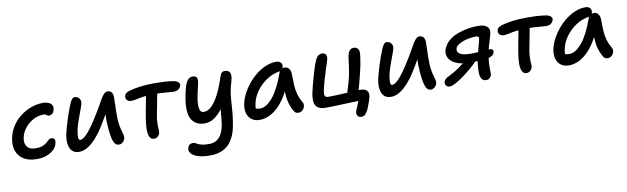

<svg xmlns="http://www.w3.org/2000/svg" viewBox="-46 -1037 5956 1824"><g transform="rotate(-10 2932.5 -124.5)"><path d="M244 9Q165 9 115.5 -21.5Q66 -52 47.5 -105.5Q29 -159 43 -228Q55 -288 87.5 -339Q120 -390 168 -427.5Q216 -465 273 -486Q330 -507 390 -507Q418 -507 440.5 -498Q463 -489 473.5 -472Q484 -455 479 -429Q474 -404 459.5 -391Q445 -378 428 -378Q416 -378 409.5 -383Q403 -388 396.5 -392.5Q390 -397 376 -397Q322 -397 274 -370.5Q226 -344 193.5 -302Q161 -260 152 -213Q145 -177 153.5 -150.5Q162 -124 185.5 -109Q209 -94 247 -94Q290 -94 315.5 -104.5Q341 -115 356 -128Q371 -141 382 -151.5Q393 -162 407 -162Q428 -162 437 -150.5Q446 -139 441 -112Q434 -76 405.5 -48.5Q377 -21 335 -6Q293 9 244 9Z M651 11Q614 11 592 -5Q570 -21 560 -48Q550 -75 549.5 -108Q549 -141 556 -174Q562 -201 572 -237.5Q582 -274 594.5 -312.5Q607 -351 619 -384.5Q631 -418 639 -437Q652 -472 665.5 -490.5Q679 -509 695 -509Q712 -509 725.5 -499.5Q739 -490 746 -475Q753 -460 749 -441Q746 -426 735.5 -397Q725 -368 712 -333Q699 -298 687 -262Q675 -226 669 -196Q664 -172 662 -150Q660 -128 663.5 -113.5Q667 -99 679 -99Q708 -99 753 -150Q798 -201 851 -288Q880 -332 902 -371.5Q924 -411 941.5 -441.5Q959 -472 975.5 -490Q992 -508 1011 -508Q1040 -508 1052.5 -488.5Q1065 -469 1064 -439Q1064 -412 1062.5 -374Q1061 -336 1060.5 -297Q1060 -258 1061 -229Q1065 -175 1073.5 -141Q1082 -107 1088.5 -85Q1095 -63 1093 -46Q1091 -31 1082.5 -19Q1074 -7 1061.5 1Q1049 9 1034 9Q1009 9 994 -11.5Q979 -32 971 -70Q963 -108 959 -160Q956 -196 955 -236Q954 -276 955.5 -316Q957 -356 959 -390L996 -374Q986 -353 972.5 -328Q959 -303 940 -269.5Q921 -236 893 -191Q861 -138 821 -92Q781 -46 737.5 -17.5Q694 11 651 11Z M1220 -380Q1195 -380 1180 -396Q1165 -412 1170 -435Q1173 -450 1184.5 -460Q1196 -470 1220 -477Q1256 -489 1318.5 -498Q1381 -507 1468 -507Q1515 -507 1553 -505Q1591 -503 1637 -497Q1670 -493 1688.5 -479Q1707 -465 1703 -446Q1700 -433 1691.5 -421.5Q1683 -410 1669 -403Q1655 -396 1634 -396Q1615 -396 1586 -398.5Q1557 -401 1524 -403.5Q1491 -406 1457 -406Q1388 -406 1345 -400Q1302 -394 1273.5 -387Q1245 -380 1220 -380ZM1372 12Q1349 12 1336.5 -4Q1324 -20 1319 -47Q1315 -68 1317 -105Q1319 -142 1325.5 -185Q1332 -228 1340 -269Q1352 -328 1359.5 -371Q1367 -414 1372 -442L1483 -449Q1480 -435 1475 -409.5Q1470 -384 1464 -352Q1458 -320 1451.5 -286Q1445 -252 1439 -222Q1430 -177 1428 -146.5Q1426 -116 1427 -95.5Q1428 -75 1429 -61Q1430 -47 1428 -36Q1425 -23 1417 -12Q1409 -1 1397.5 5.5Q1386 12 1372 12Z M1868 261Q1799 261 1753.5 246.5Q1708 232 1688 208.5Q1668 185 1674 159Q1678 139 1690.5 127.5Q1703 116 1725 116Q1739 116 1749.5 121.5Q1760 127 1774 134Q1788 141 1812 146.5Q1836 152 1876 152Q1920 152 1949.5 133.5Q1979 115 1997 82Q2015 49 2024 5Q2030 -27 2032.5 -55.5Q2035 -84 2038 -114.5Q2041 -145 2045.5 -184Q2050 -223 2060 -275L2097 -245Q2066 -183 2034.5 -144.5Q2003 -106 1974 -84.5Q1945 -63 1918.5 -55.5Q1892 -48 1871 -48Q1780 -48 1742.5 -118Q1705 -188 1736 -343Q1749 -412 1764 -447.5Q1779 -483 1795.5 -495Q1812 -507 1832 -507Q1852 -507 1863.5 -498.5Q1875 -490 1877 -472Q1879 -454 1872 -427Q1859 -373 1849 -324.5Q1839 -276 1837.5 -238Q1836 -200 1846 -178.5Q1856 -157 1882 -157Q1923 -157 1961.5 -197Q2000 -237 2033 -304.5Q2066 -372 2092 -455Q2102 -485 2113 -495.5Q2124 -506 2146 -506Q2164 -506 2178.5 -496Q2193 -486 2196.5 -462.5Q2200 -439 2189 -400Q2173 -349 2166 -309Q2159 -269 2156 -232Q2153 -195 2151 -157.5Q2149 -120 2144 -75.5Q2139 -31 2128 27Q2115 93 2090 138.5Q2065 184 2031 211Q1997 238 1956 249.5Q1915 261 1868 261Z M2392 10Q2345 10 2314.5 -12.5Q2284 -35 2272.5 -74Q2261 -113 2270 -163Q2280 -212 2305.5 -261.5Q2331 -311 2367.5 -355Q2404 -399 2448.5 -433.5Q2493 -468 2541.5 -487.5Q2590 -507 2639 -507Q2666 -507 2682 -491Q2698 -475 2691 -444Q2689 -431 2679.5 -422Q2670 -413 2654 -411Q2585 -401 2526.5 -361Q2468 -321 2428.5 -265.5Q2389 -210 2377 -149Q2372 -124 2371.5 -103.5Q2371 -83 2379 -51L2338 -131Q2357 -109 2372.5 -102.5Q2388 -96 2414 -96Q2474 -96 2537 -172.5Q2600 -249 2651 -395Q2659 -416 2674.5 -427.5Q2690 -439 2708 -439Q2736 -439 2751 -417.5Q2766 -396 2766 -366Q2766 -308 2768.5 -261Q2771 -214 2782.5 -172Q2794 -130 2820 -85Q2828 -74 2827.5 -58Q2827 -42 2819 -27Q2811 -12 2797 -2.5Q2783 7 2764 7Q2749 7 2739 0.5Q2729 -6 2723 -17Q2708 -43 2697 -70.5Q2686 -98 2679.5 -132.5Q2673 -167 2672 -213.5Q2671 -260 2676 -323L2718 -325Q2685 -230 2644.5 -166Q2604 -102 2560.5 -63Q2517 -24 2474 -7Q2431 10 2392 10Z M3348 149Q3322 149 3311.5 132Q3301 115 3304 98Q3308 80 3323 47.5Q3338 15 3348 -17L3371 -5Q3350 -5 3317 -4Q3284 -3 3245 -1.5Q3206 0 3166 1.5Q3126 3 3091 4Q3056 5 3032 5Q2977 5 2951.5 -14.5Q2926 -34 2921.5 -70Q2917 -106 2927 -155Q2932 -181 2942.5 -221.5Q2953 -262 2965.5 -306Q2978 -350 2990.5 -389Q3003 -428 3013 -450Q3024 -478 3041 -493.5Q3058 -509 3085 -509Q3102 -509 3114.5 -495Q3127 -481 3123 -455Q3123 -448 3113 -417Q3103 -386 3088.5 -341.5Q3074 -297 3060.5 -249Q3047 -201 3038 -159Q3031 -124 3037.5 -108.5Q3044 -93 3072 -93Q3117 -93 3160 -95Q3203 -97 3242.5 -99.5Q3282 -102 3316 -104Q3350 -106 3378 -106Q3426 -106 3444 -84.5Q3462 -63 3455 -27Q3451 -11 3444 11Q3437 33 3428 55Q3419 77 3412 94Q3399 120 3384.5 134.5Q3370 149 3348 149ZM3244 -66Q3251 -91 3261 -124.5Q3271 -158 3282 -194Q3293 -230 3299 -262Q3305 -291 3309 -318.5Q3313 -346 3316 -370Q3319 -394 3321.5 -413.5Q3324 -433 3327 -445Q3333 -475 3347.5 -492.5Q3362 -510 3386 -510Q3411 -510 3425 -494Q3439 -478 3438 -454Q3437 -425 3431.5 -392.5Q3426 -360 3420 -326Q3414 -300 3406 -266Q3398 -232 3388.5 -195.5Q3379 -159 3370 -126Q3361 -93 3353 -70Z M3660 11Q3623 11 3601 -5Q3579 -21 3569 -48Q3559 -75 3558.5 -108Q3558 -141 3565 -174Q3571 -201 3581 -237.5Q3591 -274 3603.5 -312.5Q3616 -351 3628 -384.5Q3640 -418 3648 -437Q3661 -472 3674.5 -490.5Q3688 -509 3704 -509Q3721 -509 3734.5 -499.5Q3748 -490 3755 -475Q3762 -460 3758 -441Q3755 -426 3744.5 -397Q3734 -368 3721 -333Q3708 -298 3696 -262Q3684 -226 3678 -196Q3673 -172 3671 -150Q3669 -128 3672.5 -113.5Q3676 -99 3688 -99Q3717 -99 3762 -150Q3807 -201 3860 -288Q3889 -332 3911 -371.5Q3933 -411 3950.5 -441.5Q3968 -472 3984.5 -490Q4001 -508 4020 -508Q4049 -508 4061.5 -488.5Q4074 -469 4073 -439Q4073 -412 4071.5 -374Q4070 -336 4069.5 -297Q4069 -258 4070 -229Q4074 -175 4082.5 -141Q4091 -107 4097.5 -85Q4104 -63 4102 -46Q4100 -31 4091.5 -19Q4083 -7 4070.5 1Q4058 9 4043 9Q4006 9 3990.5 -36.5Q3975 -82 3968 -160Q3965 -196 3964 -236Q3963 -276 3964.5 -316Q3966 -356 3968 -390L4005 -374Q3990 -343 3967 -300.5Q3944 -258 3902 -191Q3870 -138 3830 -92Q3790 -46 3746.5 -17.5Q3703 11 3660 11Z M4575 11Q4545 11 4531.5 -11.5Q4518 -34 4517 -69Q4517 -87 4518 -109Q4519 -131 4522 -155Q4525 -179 4529 -200Q4532 -217 4539 -243Q4546 -269 4553.5 -296.5Q4561 -324 4567 -348Q4573 -372 4576 -386Q4579 -401 4571.5 -407.5Q4564 -414 4545 -414Q4529 -414 4509 -411.5Q4489 -409 4467 -404Q4423 -395 4388 -375Q4353 -355 4348 -331Q4344 -312 4354.5 -296Q4365 -280 4395 -270.5Q4425 -261 4479 -261Q4501 -261 4525 -262.5Q4549 -264 4571.5 -266.5Q4594 -269 4610.5 -271Q4627 -273 4632 -273Q4658 -273 4676 -268Q4694 -263 4690 -241Q4686 -219 4666 -206Q4646 -193 4614.5 -187Q4583 -181 4544 -181H4431Q4373 -181 4326.5 -199Q4280 -217 4256.5 -250.5Q4233 -284 4241 -330Q4247 -357 4268 -387.5Q4289 -418 4330.5 -445.5Q4372 -473 4439 -490Q4485 -502 4519.5 -505.5Q4554 -509 4587 -509Q4629 -509 4653.5 -497.5Q4678 -486 4687 -466.5Q4696 -447 4690 -419Q4686 -400 4677 -371.5Q4668 -343 4659 -313Q4650 -283 4644 -256Q4639 -232 4635 -203.5Q4631 -175 4629 -148.5Q4627 -122 4627 -105Q4627 -85 4628 -63.5Q4629 -42 4627 -32Q4624 -15 4610 -2Q4596 11 4575 11ZM4223 11Q4201 11 4189.5 -4.5Q4178 -20 4182 -41Q4186 -54 4198.5 -66.5Q4211 -79 4240 -92Q4289 -115 4338.5 -150Q4388 -185 4435 -229L4506 -184Q4472 -149 4431.5 -115Q4391 -81 4351 -52.5Q4311 -24 4277.5 -6.5Q4244 11 4223 11Z M4813 -380Q4788 -380 4773 -396Q4758 -412 4763 -435Q4766 -450 4777.5 -460Q4789 -470 4813 -477Q4849 -489 4911.5 -498Q4974 -507 5061 -507Q5108 -507 5146 -505Q5184 -503 5230 -497Q5263 -493 5281.5 -479Q5300 -465 5296 -446Q5293 -433 5284.5 -421.5Q5276 -410 5262 -403Q5248 -396 5227 -396Q5208 -396 5179 -398.5Q5150 -401 5117 -403.5Q5084 -406 5050 -406Q4981 -406 4938 -400Q4895 -394 4866.5 -387Q4838 -380 4813 -380ZM4965 12Q4942 12 4929.5 -4Q4917 -20 4912 -47Q4908 -68 4910 -105Q4912 -142 4918.5 -185Q4925 -228 4933 -269Q4945 -328 4952.5 -371Q4960 -414 4965 -442L5076 -449Q5073 -435 5068 -409.5Q5063 -384 5057 -352Q5051 -320 5044.5 -286Q5038 -252 5032 -222Q5023 -177 5021 -146.5Q5019 -116 5020 -95.5Q5021 -75 5022 -61Q5023 -47 5021 -36Q5018 -23 5010 -12Q5002 -1 4990.5 5.5Q4979 12 4965 12Z M5375 10Q5328 10 5297.5 -12.5Q5267 -35 5255.5 -74Q5244 -113 5253 -163Q5263 -212 5288.5 -261.5Q5314 -311 5350.5 -355Q5387 -399 5431.5 -433.5Q5476 -468 5524.5 -487.5Q5573 -507 5622 -507Q5649 -507 5665 -491Q5681 -475 5674 -444Q5672 -431 5662.5 -422Q5653 -413 5637 -411Q5568 -401 5509.5 -361Q5451 -321 5411.5 -265.5Q5372 -210 5360 -149Q5355 -124 5354.5 -103.5Q5354 -83 5362 -51L5321 -131Q5340 -109 5355.5 -102.5Q5371 -96 5397 -96Q5457 -96 5520 -172.5Q5583 -249 5634 -395Q5642 -416 5657.5 -427.5Q5673 -439 5691 -439Q5719 -439 5734 -417.5Q5749 -396 5749 -366Q5749 -308 5751.5 -261Q5754 -214 5765.5 -172Q5777 -130 5803 -85Q5811 -74 5810.5 -58Q5810 -42 5802 -27Q5794 -12 5780 -2.5Q5766 7 5747 7Q5732 7 5722 0.5Q5712 -6 5706 -17Q5691 -43 5680 -70.5Q5669 -98 5662.5 -132.5Q5656 -167 5655 -213.5Q5654 -260 5659 -323L5701 -325Q5668 -230 5627.5 -166Q5587 -102 5543.5 -63Q5500 -24 5457 -7Q5414 10 5375 10Z"/></g></svg>

Font: Shantell Sans Medium
Style: Italic
Weight: 500
Italic angle: -11°
Designer: Stephen Nixon, Anya Danilova, Shantell Martin
Foundry: Arrow Type
Version: Version 1.011;[c5ecc13dd]